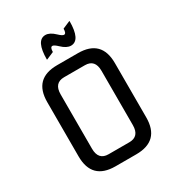

<svg xmlns="http://www.w3.org/2000/svg" viewBox="-216 -1075 1120 1212"><g transform="rotate(-30 344.0 -469.5)"><path d="M268.6 -87.9H419.9Q493.2 -87.9 493.2 -170.9V-566.4Q493.2 -649.4 419.9 -649.4H268.6Q195.3 -649.4 195.3 -566.4V-170.9Q195.3 -87.9 268.6 -87.9ZM268.6 0Q97.7 0 97.7 -170.9V-566.4Q97.7 -737.3 268.6 -737.3H419.9Q590.8 -737.3 590.8 -566.4V-170.9Q590.8 0 419.9 0ZM230 -799.8Q230 -939.5 298.8 -939.5Q330.1 -939.5 365.7 -905.3Q390.6 -881.3 402.3 -881.3Q418.9 -881.3 418.9 -916.5L472.7 -939.5H475.6Q475.6 -799.8 406.7 -799.8Q375.5 -799.8 339.8 -834Q314.9 -857.9 303.2 -857.9Q286.6 -857.9 286.6 -822.8L232.9 -799.8Z"/></g></svg>

Font: Nova Square
Style: Book
Weight: 400
Version: Version 2.000